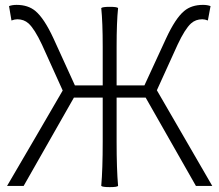

<svg xmlns="http://www.w3.org/2000/svg" viewBox="-20 -762 899 787"><path d="M430 5Q400 5 395 0Q401 -68 401 -181V-362H283L77 0H9L123 -195L237 -391L152 -579Q122 -643 97 -666Q78 -683 51 -683Q40 -683 27 -678L17 -737Q30 -742 48 -742Q95 -742 125 -717Q161 -687 199 -605L287 -412H401V-571Q401 -671 395 -729Q400 -734 430 -734Q460 -734 464 -729Q458 -671 458 -571V-412H572L661 -605Q699 -687 735 -717Q765 -742 812 -742Q830 -742 843 -737L832 -678Q820 -683 809 -683Q782 -683 763 -666Q738 -643 708 -579L623 -392L850 0H783L577 -362H458V-181Q458 -68 464 0Q460 5 430 5Z"/></svg>

Font: GenSekiGothic TW L
Style: Regular
Weight: 300
Version: Version 1.501;PS 1;hotconv 16.6.51;makeotf.lib2.5.65220